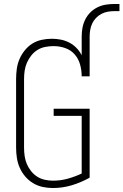

<svg xmlns="http://www.w3.org/2000/svg" viewBox="-20 -938 621 966"><path d="M246 8Q220 8 194.5 2.5Q169 -3 146.5 -16.5Q124 -30 107 -50Q90 -70 79.5 -93.5Q69 -117 65 -143Q61 -169 61 -195V-540Q61 -566 64.5 -591.5Q68 -617 78 -640.5Q88 -664 104.5 -684.5Q121 -705 142.5 -718.5Q164 -732 189.5 -737.5Q215 -743 241 -743Q264 -743 286.5 -738.5Q309 -734 329 -723.5Q349 -713 365 -696.5Q381 -680 391 -660V-754Q391 -777 395 -798.5Q399 -820 409 -840Q419 -860 434.5 -875.5Q450 -891 470 -901Q490 -911 512 -914.5Q534 -918 556 -918H581V-882H556Q539 -882 522 -879Q505 -876 490 -868Q475 -860 463 -847.5Q451 -835 444 -820Q437 -805 434 -788Q431 -771 431 -754V-554H391Q391 -584 383 -613Q375 -642 356 -664Q337 -686 308.5 -696Q280 -706 250 -706Q229 -706 208 -702Q187 -698 169 -687Q151 -676 137.5 -659Q124 -642 115.5 -622.5Q107 -603 104 -582Q101 -561 101 -540V-195Q101 -174 104 -153Q107 -132 115 -113Q123 -94 136.5 -77Q150 -60 167.5 -49Q185 -38 205.5 -33.5Q226 -29 247 -29Q285 -29 321 -39Q357 -49 391 -65V-355H250V-391H431V-44Q388 -20 341.5 -6Q295 8 246 8Z"/></svg>

Font: Iosevka SS04 Extralight
Style: Regular
Weight: 200
Monospace: yes
Designer: Belleve Invis
Foundry: Belleve Invis
Version: Version 19.0.0; ttfautohint (v1.8.4)